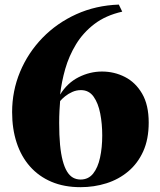

<svg xmlns="http://www.w3.org/2000/svg" viewBox="-20 -778 680 816"><path d="M322 17.5Q252.5 17.5 198.5 -5.5Q144.5 -28.5 107.2 -70.8Q70 -113 50.8 -171.5Q31.5 -230 31.5 -301.5Q31.5 -391.5 65.2 -472.5Q99 -553.5 160.2 -616.8Q221.5 -680 304.2 -717.5Q387 -755 485 -758.5L499.5 -728.5Q429 -712.5 381 -675.8Q333 -639 303 -589.5Q273 -540 257.2 -484.8Q241.5 -429.5 235.5 -376Q266 -425.5 314 -449.8Q362 -474 413.5 -474Q465.5 -474 510.8 -451Q556 -428 584 -380Q612 -332 612 -257Q612 -186.5 588.8 -135Q565.5 -83.5 525 -49.5Q484.5 -15.5 432.2 1Q380 17.5 322 17.5ZM324 -395Q304.5 -395 287.2 -387.2Q270 -379.5 256.8 -368.8Q243.5 -358 235.5 -348.5Q234 -331.5 232.8 -308Q231.5 -284.5 231.5 -255Q231.5 -202.5 235.2 -163Q239 -123.5 246.5 -95.2Q254 -67 264.8 -49.2Q275.5 -31.5 290 -23.2Q304.5 -15 322.5 -15Q355.5 -15 375.8 -40.2Q396 -65.5 405.2 -108.2Q414.5 -151 414.5 -202.5Q414.5 -251.5 406 -295.5Q397.5 -339.5 377.8 -367.2Q358 -395 324 -395Z"/></svg>

Font: Merriweather 144pt Black
Style: Regular
Weight: 900
Version: Version 2.100